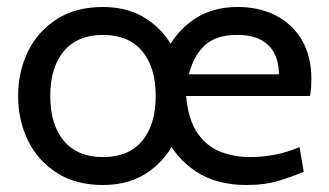

<svg xmlns="http://www.w3.org/2000/svg" viewBox="-20 -520 942 550"><path d="M275 10Q198 10 143.8 -24.2Q89.5 -58.5 60.8 -116.2Q32 -174 32 -245Q32 -316 60.8 -373.8Q89.5 -431.5 143.8 -465.8Q198 -500 275 -500Q348.5 -500 401 -465Q453.5 -430 481 -372L455 -369Q482 -427.5 534.5 -463.8Q587 -500 661 -500Q722 -500 769.8 -475.8Q817.5 -451.5 844.8 -405.2Q872 -359 872 -293Q872 -282.5 871.2 -270.2Q870.5 -258 868 -245H513Q519.5 -177 545.5 -139Q571.5 -101 611 -85.5Q650.5 -70 697 -70Q731 -70 768 -77Q805 -84 838 -99L850 -28Q821.5 -15.5 780.5 -2.8Q739.5 10 686 10Q598.5 10 539.8 -29.8Q481 -69.5 453 -133L488 -132Q462 -68.5 407.5 -29.2Q353 10 275 10ZM275 -70Q348 -70 387 -116.2Q426 -162.5 426 -245Q426 -327.5 387 -373.8Q348 -420 275 -420Q202.5 -420 163.2 -373.8Q124 -327.5 124 -245Q124 -162.5 163.2 -116.2Q202.5 -70 275 -70ZM521 -307H779Q779 -341.5 766 -367Q753 -392.5 726.5 -406.2Q700 -420 659 -420Q599 -420 566.8 -390.2Q534.5 -360.5 521 -307Z"/></svg>

Font: Cabin Resolve
Style: Regular-Resolve
Weight: 400
Designer: Pablo Impallari
Foundry: Pablo Impallari. http://www.impallari.com Igino Marini. http://www.ikern.com
Version: Version 3.001